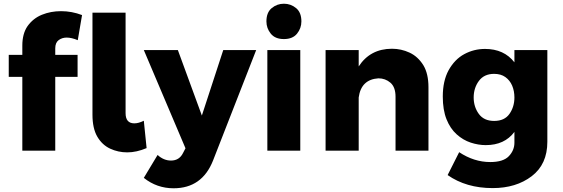

<svg xmlns="http://www.w3.org/2000/svg" viewBox="-20 -810 3024 1032"><path d="M277 0H100V-397H27V-515H100V-565Q100 -629 128 -669.5Q158 -711.5 205.5 -730.8Q253 -750 308 -750Q366 -750 421 -729L398 -594Q365 -608 338 -608Q314 -608 295.5 -594.5Q277 -581 277 -550V-515H397V-397H277Z M664 9Q615 9 572 -11Q529 -31 503 -75.5Q477 -120 477 -194V-742H655V-202Q655 -147 702 -147Q725 -147 753 -161L768 -14Q714 9 664 9Z M913 202Q823 202 753 146L827 23Q860 53 899 53Q944 53 964 12L977 -13L753 -541H936L1065 -189L1180 -541H1357L1125 53Q1066 202 913 202Z M1506 -600Q1459 -600 1435.5 -629Q1412 -658 1412 -695Q1412 -743 1440.5 -766.5Q1469 -790 1506 -790Q1543 -790 1571.5 -766.5Q1600 -743 1600 -695Q1600 -658 1576.5 -629Q1553 -600 1506 -600ZM1594 0H1417V-541H1594Z M2283 0H2106V-290Q2106 -342 2078.5 -365.5Q2051 -389 2014 -389Q1921 -383 1908 -286V0H1730V-541H1908V-453Q1970 -548 2087 -548Q2136.5 -548 2181.2 -527.2Q2226 -506.5 2255.5 -459.5Q2283 -414 2283 -341Z M2628 201Q2486 201 2386 131L2448 8Q2528 61 2615 61Q2685 61 2715 29.5Q2745 -2 2745 -43V-101Q2692 -30 2591 -30Q2551 -30 2510 -43.5Q2469 -57 2434.5 -88Q2400 -119 2380 -169Q2360 -219 2360 -291Q2360 -375 2391 -432Q2424 -491.5 2475.8 -519.2Q2527.5 -547 2587 -547Q2689 -547 2745 -475V-541H2922V-48Q2922 73 2838 137Q2754 201 2628 201ZM2636 -160Q2692 -160 2718.5 -198Q2745 -236 2745 -286Q2745 -321 2732.8 -349.8Q2720.5 -378.5 2696.2 -395.8Q2672 -413 2636 -413Q2582 -413 2554 -375Q2526 -337 2526 -286Q2526 -236 2553.5 -198Q2581 -160 2636 -160Z"/></svg>

Font: Argentum Novus
Style: Bold
Weight: 700
Designer: Julieta Ulanovsky (font) & Cristiano Sobral (main changes)
Foundry: Julieta Ulanovsky (font) & Cristiano Sobral (main changes)
Version: Version 3.00;November 27, 2020;FontCreator 13.0.0.2655 64-bi